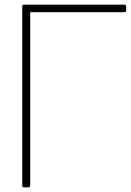

<svg xmlns="http://www.w3.org/2000/svg" viewBox="-20 -779 559 820"><path d="M519 -751V-735Q519 -727 511 -727H109V13Q109 21 101 21H83Q75 21 75 13V-751Q75 -759 83 -759H511Q519 -759 519 -751Z"/></svg>

Font: LINE Seed JP_TTF Thin
Style: Regular
Weight: 250
Designer: LY Corporation & Fontrix & Fontworks
Version: Version 1.008